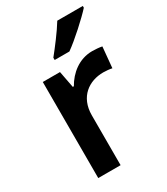

<svg xmlns="http://www.w3.org/2000/svg" viewBox="-189 -852 818 938"><g transform="rotate(-30 219.5 -383.0)"><path d="M436 -756V-766H292C265 -721 215 -656 185 -619V-606H268C318 -641 403 -719 436 -756ZM365 -552C291 -552 234 -505 202 -448H196L178 -542H81V0H207V-281C207 -386 280 -435 360 -435C374 -435 396 -433 409 -430L420 -547C406 -550 382 -552 365 -552Z"/></g></svg>

Font: Noto Sans Bamum SemiBold
Style: Regular
Weight: 600
Designer: Monotype Design Team
Foundry: Monotype Imaging Inc.
Version: Version 2.002